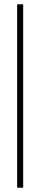

<svg xmlns="http://www.w3.org/2000/svg" viewBox="-20 -755 188 895"><path d="M60 120V-735H88V120Z"/></svg>

Font: Kanit Thin
Style: Regular
Weight: 250
Designer: Katatrad Team
Foundry: CadsonDemak
Version: Version 2.000; ttfautohint (v1.8.3)